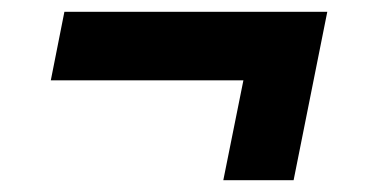

<svg xmlns="http://www.w3.org/2000/svg" viewBox="-20 -384 640 325"><path d="M477 -79H358L392 -248H66L89 -364H534Z"/></svg>

Font: IBM Plex Sans
Style: Italic
Weight: 400
Italic angle: -11.31°
Designer: Mike Abbink, Paul van der Laan, Pieter van Rosmalen
Foundry: Bold Monday
Version: Version 3.201